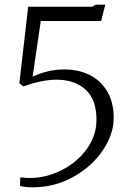

<svg xmlns="http://www.w3.org/2000/svg" viewBox="-20 -633 567 824"><path d="M107 131Q177 131 244 97.5Q311 64 352.5 6.5Q394 -51 394 -119Q394 -206 347 -248.5Q300 -291 223 -291Q159 -291 80 -262L63 -276L101 -604H376L390 -613H432L414 -543H155L120 -304Q186 -335 257 -335Q316 -335 364 -311.5Q412 -288 440 -241Q468 -194 468 -127Q468 -57 421 12.5Q374 82 294 126.5Q214 171 119 171Q89 171 66 165L67 128Q86 131 107 131Z"/></svg>

Font: Martel UltraLight
Style: Regular
Weight: 250
Designer: Dan Reynolds
Foundry: Dan Reynolds
Version: Version 1.001; ttfautohint (v1.1) -l 5 -r 5 -G 72 -x 0 -D la